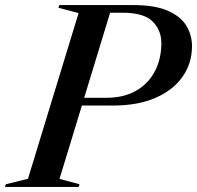

<svg xmlns="http://www.w3.org/2000/svg" viewBox="-62 -735 776 755"><path d="M172 -31.5 250.5 -10.5 247.5 0H-42.5L-39 -10.5L48 -32L247 -683.5L168 -704.5L171 -715H462.5Q547 -715 597.8 -692.8Q648.5 -670.5 670.8 -633.8Q693 -597 693 -553.5Q693 -486.5 656.2 -433.8Q619.5 -381 550 -350.5Q480.5 -320 383 -320H260ZM356 -350.5Q425 -350.5 473.2 -378.2Q521.5 -406 547 -454.8Q572.5 -503.5 572.5 -565.5Q572.5 -616 538.2 -650.5Q504 -685 419.5 -685H371L269 -350.5Z"/></svg>

Font: Newsreader Display Medium
Style: Italic
Weight: 500
Italic angle: -17°
Designer: Hugues Gentile
Foundry: Production Type
Version: Version 1.001